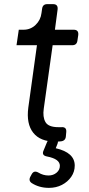

<svg xmlns="http://www.w3.org/2000/svg" viewBox="-20 -680 430 930"><path d="M248 6Q175 6 141 -37Q107 -80 117 -158L159 -461H60L71 -536H94Q128 -536 152.5 -559.5Q177 -583 181 -617L184 -638Q187 -660 209 -660H237Q262 -660 259 -634L246 -536H337Q362 -536 359 -510L355 -483Q352 -461 330 -461H235L192 -154Q186 -114 200 -89Q214 -64 263 -64H277Q303 -66 301 -41L299 -19Q297 4 271 5Q264 6 258 6Q252 6 248 6ZM217 230Q170 230 134 207Q116 195 128 174L134 163Q145 144 166 156Q189 170 215 170Q238 170 254 156.5Q270 143 270 123Q270 90 208 78Q180 73 191 49L208 8Q215 -10 236 -10H240Q254 -10 258.5 -2Q263 6 258 18L250 38Q342 59 342 122Q342 152 325 176.5Q308 201 280 215.5Q252 230 217 230Z"/></svg>

Font: Pitagon Sans Text
Style: Italic
Weight: 400
Italic angle: -8°
Designer: Travis Tran
Foundry: Pitagon
Version: Version 1.001; ttfautohint (v1.8.4.7-5d5b);gftools[0.9.26]